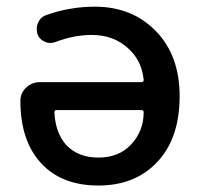

<svg xmlns="http://www.w3.org/2000/svg" viewBox="-20 -576 599 584"><path d="M410.2 -326.2Q417 -326.2 417 -333Q411.1 -392.6 369.1 -429.7Q325.2 -469.7 258.8 -469.7Q205.1 -469.7 148.4 -448.2Q140.6 -445.3 132.8 -445.3Q124 -445.3 116.2 -449.2Q99.6 -456.1 93.8 -472.7Q91.8 -480.5 91.8 -488.3Q91.8 -498 95.7 -506.8Q103.5 -524.4 121.1 -530.3Q192.4 -555.7 268.6 -555.7Q381.8 -555.7 454.1 -481.4Q526.4 -407.2 526.4 -283.2Q526.4 -156.2 459 -84Q391.6 -11.7 279.3 -11.7Q167 -11.7 104.5 -80.1Q42 -148.4 42 -269.5Q42 -293 59.6 -309.6Q77.1 -326.2 101.6 -326.2ZM417 -234.4Q417 -241.2 410.2 -241.2H152.3Q145.5 -241.2 145.5 -234.4Q145.5 -234.4 145.5 -234.4Q148.4 -171.9 181.6 -134.8Q217.8 -96.7 279.3 -96.7Q340.8 -96.7 377.9 -135.7Q417 -176.8 417 -234.4Z"/></svg>

Font: Gen Jyuu Gothic Medium
Style: Regular
Weight: 500
Designer: [Source Han Sans]
Ryoko NISHIZUKA  (kana & ideographs); Paul D. Hunt (Latin, Greek & Cyrillic); Wenlong ZHANG  (bopomofo
Version: Version 1.002.20150607